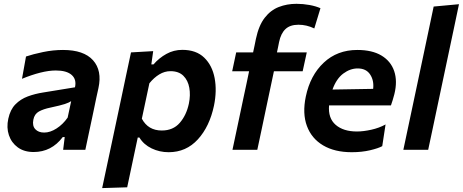

<svg xmlns="http://www.w3.org/2000/svg" viewBox="-20 -766 2368 982"><path d="M152 11.5Q103.5 11.5 71 -12.2Q38.5 -36 25.5 -74.8Q12.5 -113.5 22.5 -159Q32.5 -205.5 58.8 -232.2Q85 -259 122 -272.8Q159 -286.5 201 -293L363.5 -319.5Q372.5 -359.5 346.8 -382.5Q321 -405.5 265.5 -405.5Q230 -405.5 186.2 -394.5Q142.5 -383.5 92.5 -363L113 -477Q148.5 -489 200.2 -499.8Q252 -510.5 302 -510.5Q408.5 -510.5 455.8 -457.8Q503 -405 483.5 -315.5Q478 -291.5 472.5 -265.5Q467 -239.5 461 -210L451 -162.5Q443.5 -126.5 434.8 -86.5Q426 -46.5 416.5 0H303L311 -65H301Q243.5 11.5 152 11.5ZM206 -88Q236.5 -88 269 -108.8Q301.5 -129.5 326 -164.5L344 -248.5Q332.5 -241 311.5 -234Q290.5 -227 237 -215.5Q202.5 -208.5 179.2 -195.8Q156 -183 150.5 -153.5Q144.5 -122.5 160.5 -105.2Q176.5 -88 206 -88Z M502.5 196Q514 142 525.2 89.5Q536.5 37 549.5 -24.5L601 -267Q612 -319 624.2 -377.2Q636.5 -435.5 650 -498L763.5 -504.5L754 -436.5H765Q793.5 -469.5 831 -490.2Q868.5 -511 912.5 -511Q983.5 -511 1024.5 -471.2Q1065.5 -431.5 1077.8 -366.5Q1090 -301.5 1074.5 -226Q1052 -119 992 -53.2Q932 12.5 842.5 12.5Q796 12.5 755.5 -7Q715 -26.5 693 -62.5H684.5L675 -18Q663 38.5 652.5 88.2Q642 138 630.5 192ZM807.5 -98.5Q865.5 -98.5 899.5 -137.8Q933.5 -177 946 -236Q955 -279.5 948.2 -317.2Q941.5 -355 917.8 -378.5Q894 -402 852 -402Q822 -402 794.8 -385.5Q767.5 -369 744 -340L705.5 -159Q737.5 -98.5 807.5 -98.5Z M1169 0Q1180.5 -54 1191.2 -104.5Q1202 -155 1215 -217L1225.5 -267Q1232 -296.5 1239.2 -330.8Q1246.5 -365 1254 -401.5H1167.5L1188 -498H1274.5Q1278.5 -515.5 1282 -533Q1285.5 -550.5 1289 -567.5Q1303.5 -636 1333.8 -675Q1364 -714 1405.8 -730.2Q1447.5 -746.5 1496.5 -746.5Q1530 -746.5 1562.8 -740.5Q1595.5 -734.5 1619 -724L1587.5 -620.5Q1548.5 -639.5 1506.5 -639.5Q1463.5 -639.5 1440 -617.2Q1416.5 -595 1407.5 -551.5Q1405 -539.5 1401.8 -523Q1398.5 -506.5 1396.5 -498H1549L1528 -401.5H1381L1342 -217.5Q1329 -154.5 1318.2 -104.2Q1307.5 -54 1296 0Z M1779 12.5Q1691.5 12.5 1632.5 -22.5Q1573.5 -57.5 1549.8 -121.5Q1526 -185.5 1544 -272Q1566.5 -380.5 1635.8 -445.5Q1705 -510.5 1807.5 -510.5Q1883.5 -510.5 1931.2 -481.8Q1979 -453 1996.2 -402Q2013.5 -351 1997 -284.5Q1989 -253.5 1979.5 -227H1663Q1657.5 -161.5 1696.8 -127.5Q1736 -93.5 1805.5 -93.5Q1838.5 -93.5 1879 -102.5Q1919.5 -111.5 1952 -129.5L1935 -18.5Q1915 -7.5 1872.8 2.5Q1830.5 12.5 1779 12.5ZM1809.5 -416Q1771 -416 1735.8 -389.8Q1700.5 -363.5 1680.5 -308L1888.5 -311.5Q1893.5 -354.5 1873 -385.2Q1852.5 -416 1809.5 -416Z M2043 0Q2054.5 -54 2065.2 -104.8Q2076 -155.5 2089 -217L2147.5 -493Q2160.5 -554.5 2173 -613.8Q2185.5 -673 2198 -732.5L2327.5 -744.5Q2315 -685 2302 -623.2Q2289 -561.5 2274.5 -493.5L2216 -217Q2203 -154.5 2192.2 -104.2Q2181.5 -54 2170 0Z"/></svg>

Font: Commissioner SemiBold
Style: Italic
Weight: 600
Italic angle: -12°
Designer: Kostas Bartsokas
Foundry: Kostas Bartsokas
Version: Version 1.000; ttfautohint (v1.8.3)